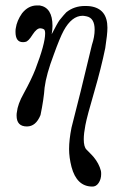

<svg xmlns="http://www.w3.org/2000/svg" viewBox="-20 -461 443 706"><path d="M367 -284Q352 -211 327 -125Q300 -33 294 -1Q288 30 288 51Q288 79 298 89Q321 112 324 116Q344 140 351 167Q352 171 352 179Q352 198 342.5 212Q333 226 318 225Q262 224 243 153Q234 118 234 87Q234 53 243 8Q273 -107 318 -296Q328 -326 328 -352Q328 -395 298 -401Q288 -403 284 -403Q244 -403 214 -348Q200 -322 178 -261Q150 -187 144 -139Q141 -96 129 -38Q112 4 79 4Q41 4 41 -36Q41 -44 42 -48Q45 -78 67 -117Q96 -170 110 -206Q146 -300 146 -338Q146 -349 142 -353Q135 -357 128 -357Q115 -357 100 -334Q84 -308 73 -307Q70 -306 64 -306Q37 -306 37 -344Q37 -353 38 -357Q42 -385 61 -412Q84 -441 116 -441H126Q173 -433 173 -366Q173 -352 170 -335Q191 -376 199 -387Q216 -408 224 -416Q253 -439 292 -439Q305 -439 312 -438Q375 -429 375 -359Q375 -335 367 -284Z"/></svg>

Font: GFS Baskerville
Style: Regular
Weight: 400
Designer: George Matthiopoulos
Foundry: George Matthiopoulos
Version: Version 1.0